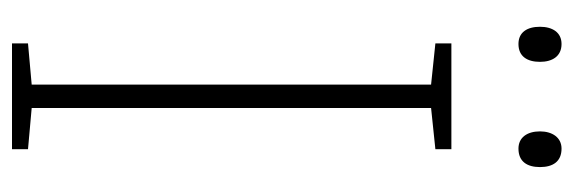

<svg xmlns="http://www.w3.org/2000/svg" viewBox="-330 -654 933 312"><g transform="rotate(90 136.0 -497.5)"><path d="M23 -909C23 -888 32 -874 51 -874C71 -874 80 -888 80 -909C80 -929 71 -944 51 -944C32 -944 23 -929 23 -909ZM193 -909C193 -888 203 -874 221 -874C242 -874 251 -888 251 -909C251 -930 242 -944 221 -944C203 -944 193 -929 193 -909ZM222 -51V-77L155 -83V-732L222 -739V-765H50V-739L117 -732V-83L50 -77V-51Z"/></g></svg>

Font: Noto Sans Tamil UI SemiCondensed ExtraLight
Style: Regular
Weight: 200
Width: 4
Designer: Jelle Bosma - Monotype Design Team
Foundry: Monotype Imaging Inc.
Version: Version 2.004